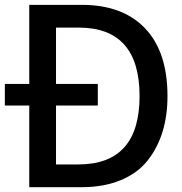

<svg xmlns="http://www.w3.org/2000/svg" viewBox="-30 -779 758 799"><path d="M91.8 0V-758.8H310.5Q480.5 -758.8 573.7 -661.1Q667 -563.5 667 -378.9Q667 -297.9 646.5 -231Q626 -164.1 584.5 -111.3Q543 -58.6 472.7 -29.3Q402.3 0 308.6 0ZM203.1 -94.7H295.9Q550.8 -94.7 550.8 -378.9Q550.8 -664.1 297.9 -664.1H203.1ZM-9.8 -339.8V-429.7H377V-339.8Z"/></svg>

Font: Gothic A1 SemiBold
Style: Regular
Weight: 600
Version: Version 2.50